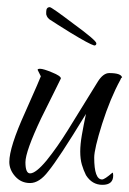

<svg xmlns="http://www.w3.org/2000/svg" viewBox="-20 -503 361 536"><path d="M266 13Q237 13 220 -14Q213 -28 208.5 -43.5Q204 -59 204 -80Q204 -100 208.5 -126Q213 -152 220 -185Q181 -121 155 -81.5Q129 -42 115 -25Q90 8 64 8Q39 8 22.5 -10.5Q6 -29 6 -51Q6 -92 50 -189Q94 -288 94 -290L85 -308Q85 -311 92 -311Q101 -311 125 -301Q150 -291 150 -284Q145 -274 131.5 -246.5Q118 -219 95 -173Q51 -80 51 -50Q51 -19 64 -19Q80 -19 110 -55Q126 -75 140 -95Q154 -115 169 -139L253 -275Q268 -299 285 -299Q319 -299 321 -286Q319 -288 316 -280Q288 -229 265 -157Q243 -87 243 -63Q243 -2 265 -2Q272 -2 294 -21Q296 -21 296 -13Q296 13 266 13ZM243 -376Q229 -380 178 -411Q156 -425 140.5 -434.5Q125 -444 118 -449Q113 -453 111 -457.5Q109 -462 109 -463V-470Q109 -483 119 -483Q124 -483 186 -436Q249 -390 249 -382Q249 -376 243 -376Z"/></svg>

Font: Qwigley
Style: Regular
Weight: 400
Designer: Robert E. Leuschke
Foundry: Robert E. Leuschke
Version: Version 1.010; ttfautohint (v1.8.3)